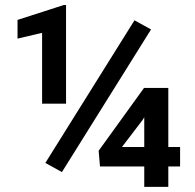

<svg xmlns="http://www.w3.org/2000/svg" viewBox="-20 -728 760 748"><path d="M237.3 -708.5V-324.2H144V-600.1L48.3 -577.6V-650.4L228.5 -708.5ZM568.4 -613.3 221.2 -57.6 156.7 -93.3 503.9 -648.9ZM681.6 -155.3V-79.6H635.7V0H542V-79.6H369.6L364.3 -140.6L541 -385.3H635.7V-155.3ZM455.1 -155.3H542V-271L534.2 -258.8Z"/></svg>

Font: Vazirmatn UI SemiBold
Style: Regular
Weight: 600
Designer: Saber Rastikerdar
Foundry: Saber Rastikerdar
Version: Version 33.003